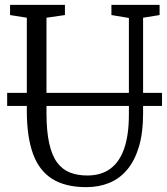

<svg xmlns="http://www.w3.org/2000/svg" viewBox="-20 -763 690 791"><path d="M335.5 8Q249.5 8 195.5 -25.8Q141.5 -59.5 116 -129.2Q90.5 -199 90.5 -307V-690L21.5 -701V-743H247.5V-701L171.5 -690V-298Q171.5 -222.5 182.8 -172.2Q194 -122 215.8 -93Q237.5 -64 268.8 -52Q300 -40 339.5 -40Q397 -40 435 -68.2Q473 -96.5 492 -152.2Q511 -208 511 -291V-689L439 -701V-743H637.5V-701L569.5 -690V-295Q569.5 -215.5 552.2 -158.2Q535 -101 504 -64Q473 -27 430 -9.5Q387 8 335.5 8ZM647.5 -380.5V-326.5H9.5V-380.5Z"/></svg>

Font: Merriweather 24pt SemiCondensed Light
Style: Regular
Weight: 300
Width: 4
Designer: Eben Sorkin
Foundry: Eben Sorkin
Version: Version 2.100